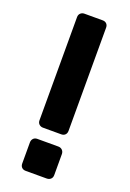

<svg xmlns="http://www.w3.org/2000/svg" viewBox="-137 -750 543 801"><g transform="rotate(20 134.0 -350.0)"><path d="M93 -194Q83 -194 76 -200.5Q69 -207 69 -218V-676Q69 -687 76 -693.5Q83 -700 93 -700H174Q185 -700 191.5 -693.5Q198 -687 198 -676V-218Q198 -207 191.5 -200.5Q185 -194 174 -194ZM87 0Q76 0 69.5 -6.5Q63 -13 63 -24V-117Q63 -128 69.5 -135Q76 -142 87 -142H180Q191 -142 198 -135Q205 -128 205 -117V-24Q205 -13 198 -6.5Q191 0 180 0Z"/></g></svg>

Font: Fz Rubik Med
Style: Regular
Weight: 500
Designer: Hubert and Fischer
Foundry: Hubert and Fischer
Version: Vit hóa bi FontZin.com